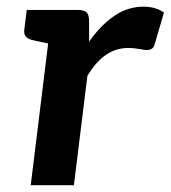

<svg xmlns="http://www.w3.org/2000/svg" viewBox="-20 -543 501 563"><path d="M70.1 0 133.3 -513.8H207.6Q227.2 -513.8 234.1 -506.6Q241 -499.4 241.2 -482L241.2 -420.7Q274.7 -468.5 314.5 -496Q354.3 -523.4 400.6 -523.4Q419.9 -523.4 435 -518.7Q450.1 -514 460.8 -506L433.2 -412.2Q430.7 -403.4 424.5 -399.8Q418.4 -396.2 410.7 -396.2Q406 -396.2 388.5 -399.3Q370.9 -402.4 356.5 -402.4Q319.5 -402.4 289.6 -381.4Q259.7 -360.3 236.2 -320.2L196.7 0ZM157.6 -513.8 132.5 -413.1 76.5 -425.1Q63 -428.2 56.3 -435.2Q49.6 -442.2 51.2 -455.7L58.4 -513.8Z"/></svg>

Font: Aleo
Style: Italic
Weight: 400
Italic angle: -7°
Designer: Alessio Laiso
Foundry: Alessio Laiso
Version: Version 2.001;gftools[0.9.29]